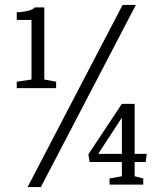

<svg xmlns="http://www.w3.org/2000/svg" viewBox="-20 -750 651 780"><path d="M92 10 478 -730H532L146 10ZM108 -427V-669H48V-700Q64 -700 89 -705Q114 -710 121 -720H160V-427L208 -418V-392H48V-418ZM475 -34V-92H344L339 -123L475 -328H527V-125H576L572 -92H527V-34L562 -25V0H425V-25ZM475 -272 379 -125H475Z"/></svg>

Font: Domine
Style: Regular
Weight: 400
Designer: Pablo Impallari, Rodrigo Fuenzalida, Brenda Gallo
Foundry: Pablo Impallari, Rodrigo Fuenzalida, Brenda Gallo
Version: Version 2.000;September 19, 2022;FontCreator 14.0.0.2877 64-